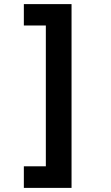

<svg xmlns="http://www.w3.org/2000/svg" viewBox="-20 -741 540 934"><path d="M96 -721V-617H203V68H96V173H328V-721Z"/></svg>

Font: Noto Sans Mono UI Condensed ExtraBold
Style: Regular
Weight: 800
Width: 3
Designer: Monotype Design team
Foundry: Monotype Imaging Inc.
Version: 1.000